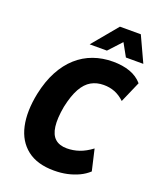

<svg xmlns="http://www.w3.org/2000/svg" viewBox="-168 -1026 943 1140"><g transform="rotate(20 304.0 -456.5)"><path d="M312 12Q206 12 142.5 -37.5Q79 -87 59.5 -175.5Q40 -264 64 -382Q82 -467 115.5 -529.5Q149 -592 195.5 -633.5Q242 -675 299.5 -695.5Q357 -716 423 -716Q483 -716 530 -699.5Q577 -683 608 -647L550 -514Q520 -542 488 -554.5Q456 -567 418 -567Q374 -567 339.5 -547.5Q305 -528 280 -483.5Q255 -439 239 -364Q225 -287 231.5 -236.5Q238 -186 265 -162Q292 -138 339 -138Q379 -138 417 -151Q455 -164 495 -194L526 -60Q500 -36 467 -20.5Q434 -5 395.5 3.5Q357 12 312 12ZM256 -765 389 -925H521L595 -765H485L440 -846L365 -765Z"/></g></svg>

Font: Nunito Sans 10pt Condensed Black
Style: Italic
Weight: 900
Width: 3
Italic angle: -9°
Designer: Vernon Adams
Foundry: Vernon Adams
Version: Version 3.101;gftools[0.9.27]